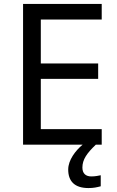

<svg xmlns="http://www.w3.org/2000/svg" viewBox="-20 -734 596 974"><path d="M398 116C398 75 421 43 466 0H496V-79H187V-334H478V-412H187V-635H496V-714H97V0H399C363 30 326 78 326 126C326 185 358 220 429 220C455 220 472 216 491 211V155C480 157 465 161 443 161C415 161 398 146 398 116Z"/></svg>

Font: Noto Sans Hebrew Droid
Style: Bold
Weight: 700
Designer: Monotype Design Team
Foundry: Monotype Imaging Inc.
Version: Version 1.100